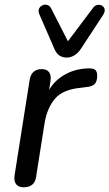

<svg xmlns="http://www.w3.org/2000/svg" viewBox="-20 -787 464 814"><path d="M80 7Q58 7 48 -6.5Q38 -20 42 -45L106 -450Q110 -472 123 -483Q136 -494 157 -494Q178 -494 188 -481Q198 -468 194 -443L183 -371H172Q193 -430 241.5 -462.5Q290 -495 352 -497Q376 -498 384 -490.5Q392 -483 392 -466Q392 -442 381.5 -431Q371 -420 346 -418L324 -415Q247 -408 213.5 -369Q180 -330 169 -265L133 -37Q130 -15 116.5 -4Q103 7 80 7ZM263 -543Q245 -543 232 -551.5Q219 -560 211 -579L147 -726Q141 -740 145.5 -750Q150 -760 160 -764.5Q170 -769 180.5 -766Q191 -763 197 -751L268 -612L374 -753Q382 -764 393 -766Q404 -768 412.5 -763Q421 -758 423.5 -748.5Q426 -739 418 -725L323 -580Q311 -562 295.5 -552.5Q280 -543 263 -543Z"/></svg>

Font: Nunito Medium
Style: Italic
Weight: 500
Designer: Vernon Adams
Foundry: Vernon Adams
Version: Version 3.601